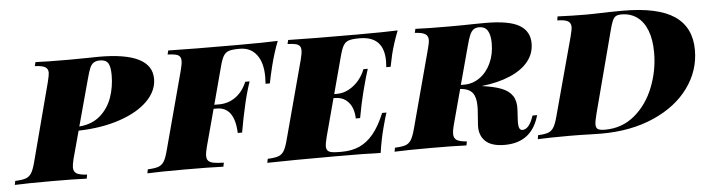

<svg xmlns="http://www.w3.org/2000/svg" viewBox="-90 -781 3584 968"><g transform="rotate(-5 1702.0 -297.0)"><path d="M251.5 -62.5Q251.5 -41 266.4 -31.7Q281.2 -22.5 319.8 -20L315.9 0Q247.1 -2.9 138.2 -2.9Q12.2 -2.9 -47.9 0L-43.9 -20Q-7.8 -21.5 10 -27.8Q27.8 -34.2 38.6 -51.3Q49.3 -68.4 59.1 -106L163.1 -502Q171.9 -537.1 171.9 -549.3Q171.9 -568.4 157.2 -577.4Q142.6 -586.4 105 -587.9L109.9 -607.9Q168.5 -605 279.8 -605Q324.7 -605 378.4 -606Q417.5 -606.9 431.2 -606.9Q698.2 -606.9 698.2 -472.2Q698.2 -411.1 647.7 -360.4Q597.2 -309.6 505.6 -278.6Q414.1 -247.6 296.4 -244.6L258.8 -106Q251.5 -75.7 251.5 -62.5ZM366.2 -502 301.8 -265.1Q367.2 -270.5 408.4 -306.9Q449.7 -343.3 468.3 -396.5Q486.8 -449.7 486.8 -508.8Q486.8 -552.2 475.3 -570.1Q463.9 -587.9 434.1 -587.9Q413.6 -587.9 401.9 -579.8Q390.1 -571.8 382.8 -554.4Q375.5 -537.1 366.2 -502Z M1335.9 -607.9Q1313 -548.3 1296.9 -483.9Q1285.2 -437 1277.8 -397.9H1255.9Q1257.3 -415.5 1257.3 -432.1Q1257.3 -504.9 1226.8 -544.9Q1196.3 -585 1142.1 -585H1138.7Q1103.5 -585 1086.4 -579.3Q1069.3 -573.7 1059.1 -556.9Q1048.8 -540 1039.1 -502L989.3 -314.9H1013.7Q1060.1 -314.9 1097.2 -341.3Q1134.3 -367.7 1154.8 -417H1176.8Q1155.3 -352.1 1143.1 -294.9Q1131.3 -245.1 1116.7 -163.1H1094.7Q1089.4 -294.9 1000 -294.9H983.9L933.1 -106Q925.8 -78.1 925.8 -61.5Q925.8 -44.9 934.1 -36.4Q942.4 -27.8 960.2 -24.4Q978 -21 1011.7 -20L1007.8 0Q940.4 -2.9 809.1 -2.9Q683.1 -2.9 623 0L627 -20Q663.1 -21.5 680.9 -27.8Q698.7 -34.2 709.5 -51.3Q720.2 -68.4 730 -106L835.9 -502Q844.2 -533.7 844.2 -549.8Q844.2 -564.9 837.4 -572.8Q830.6 -580.6 816.7 -583.7Q802.7 -586.9 776.9 -587.9L781.7 -607.9Q897 -605 1128.9 -605Q1272.9 -605 1335.9 -607.9Z M1942.9 -607.9Q1918 -543.9 1904.8 -490.2Q1900.9 -474.1 1895.5 -446.8L1891.6 -428.2H1869.6Q1871.1 -444.3 1871.1 -458.5Q1871.1 -585 1749 -585H1745.6Q1710.4 -585 1693.4 -579.3Q1676.3 -573.7 1666 -556.9Q1655.8 -540 1646 -502L1596.2 -315.9H1610.8Q1642.1 -315.9 1670.9 -331.5Q1699.7 -347.2 1721.2 -372.8Q1742.7 -398.4 1753.9 -428.2H1775.9Q1764.6 -394.5 1749.5 -336.4L1741.7 -306.2Q1730.5 -263.7 1715.8 -184.1H1693.8Q1693.8 -210.4 1684.6 -235.8Q1675.3 -261.2 1653.6 -278.6Q1631.8 -295.9 1596.7 -295.9H1590.8L1540 -106Q1531.2 -71.8 1531.2 -57.1Q1531.2 -43 1537.8 -35.6Q1544.4 -28.3 1558.1 -25.6Q1571.8 -22.9 1596.7 -22.9H1609.9Q1659.2 -22.9 1698.2 -40Q1737.3 -57.1 1769.5 -95.9Q1801.8 -134.8 1828.6 -200.2H1850.6Q1844.2 -183.1 1829.6 -127.9Q1814 -70.8 1803.7 0Q1735.8 -2.9 1577.6 -2.9Q1345.7 -2.9 1230 0L1233.9 -20Q1270 -21.5 1287.8 -27.8Q1305.7 -34.2 1316.4 -51.3Q1327.1 -68.4 1336.9 -106L1442.9 -502Q1451.2 -533.7 1451.2 -549.8Q1451.2 -564.9 1444.3 -572.8Q1437.5 -580.6 1423.6 -583.7Q1409.7 -586.9 1383.8 -587.9L1388.7 -607.9Q1503.9 -605 1735.8 -605Q1879.9 -605 1942.9 -607.9Z M2606 -121.1 2602.1 -107.9Q2561.5 14.2 2430.7 14.2Q2363.3 14.2 2332.5 -16.1Q2301.8 -46.4 2304.7 -97.2L2310.1 -172.9Q2310.5 -180.2 2310.5 -193.4Q2310.5 -237.3 2293.7 -259.5Q2276.9 -281.7 2235.8 -286.1H2231L2182.6 -106Q2175.8 -80.1 2175.8 -64Q2175.8 -42 2190.7 -32.2Q2205.6 -22.5 2241.7 -20L2237.8 0Q2168.9 -2.9 2060.1 -2.9Q1934.1 -2.9 1874 0L1877.9 -20Q1914.1 -21.5 1931.6 -27.6Q1949.2 -33.7 1960 -50.8Q1970.7 -67.9 1981 -106L2086.9 -502Q2095.2 -532.7 2095.2 -546.9Q2095.2 -566.9 2080.3 -576.4Q2065.4 -585.9 2027.8 -587.9L2032.7 -607.9Q2091.3 -605 2205.1 -605Q2274.9 -605 2327.6 -606.4L2386.7 -606.9Q2505.9 -606.9 2557.9 -576.4Q2609.9 -545.9 2609.9 -483.9Q2609.9 -432.6 2577.6 -392.6Q2545.4 -352.5 2484.6 -326.7Q2423.8 -300.8 2340.3 -291.5Q2402.3 -283.2 2439.7 -268.6Q2477.1 -253.9 2494.6 -227.3Q2512.2 -200.7 2509.8 -158.2L2506.8 -105Q2506.3 -100.1 2506.3 -91.3Q2506.3 -53.2 2525.9 -53.2Q2557.1 -53.2 2577.6 -106.9L2583 -121.1ZM2289.1 -502 2236.3 -306.2H2253.9Q2296.4 -306.2 2332 -331.3Q2367.7 -356.4 2388.7 -401.1Q2409.7 -445.8 2409.7 -502Q2409.7 -543.9 2396.2 -565.9Q2382.8 -587.9 2353 -587.9Q2335.9 -587.9 2325 -580.1Q2314 -572.3 2305.9 -554Q2297.9 -535.6 2289.1 -502Z M2920.9 0Q2906.7 0 2866.7 -1Q2812 -2.9 2761.2 -2.9Q2656.2 -2.9 2599.1 0L2602.1 -20Q2636.2 -21.5 2653.6 -27.8Q2670.9 -34.2 2681.6 -51.5Q2692.4 -68.8 2702.1 -106L2809.1 -502Q2817.9 -536.1 2817.9 -548.8Q2817.9 -569.3 2802.5 -578.4Q2787.1 -587.4 2749 -587.9L2752 -607.9Q2828.1 -604.5 2898.9 -604.5L2934.1 -605Q3020.5 -607.9 3082 -607.9Q3259.3 -607.9 3343.3 -551Q3427.2 -494.1 3427.2 -378.9Q3427.2 -274.9 3364.5 -188.2Q3301.8 -101.6 3186.5 -50.8Q3071.3 0 2920.9 0ZM3221.2 -383.8Q3221.2 -449.7 3203.4 -495.8Q3185.5 -542 3152.3 -565.9Q3119.1 -589.8 3074.2 -589.8Q3054.7 -589.8 3044.7 -583.7Q3034.7 -577.6 3027.3 -560.3Q3020 -543 3010.3 -503.9L2905.3 -104Q2895 -64 2895 -48.3Q2895 -30.8 2905.3 -24.4Q2915.5 -18.1 2940.9 -18.1Q3027.8 -18.1 3091.6 -71.8Q3155.3 -125.5 3188.2 -209.7Q3221.2 -293.9 3221.2 -383.8Z"/></g></svg>

Font: TypoPRO Playfair Display SC
Style: Italic
Weight: 900
Italic angle: -14°
Designer: Claus Eggers Sørensen
Foundry: Claus Eggers Sørensen
Version: Version 1.004;PS 001.004;hotconv 1.0.70;makeotf.lib2.5.58329